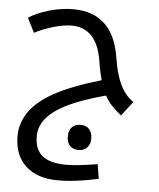

<svg xmlns="http://www.w3.org/2000/svg" viewBox="-56 -543 756 912"><g transform="rotate(5 322.0 -87.0)"><path d="M253 321Q156 321 100.5 270.5Q45 220 45 128Q45 66 82 12Q119 -41 197 -84.5Q275 -128 420 -171Q416 -184 411 -206.5Q406 -229 401 -261Q376 -417 255 -417Q219 -417 169 -402.5Q119 -388 80 -367L45 -436Q83 -461 141.5 -478Q200 -495 256 -495Q447 -495 480 -284Q492 -206 515.5 -157Q539 -108 579 -81L526 -12Q499 -34 480 -54Q461 -74 447 -100Q279 -55 208 -2Q136 50 136 120Q136 184 173 214Q210 244 289 244Q314 244 350.5 240Q387 236 436 228L447 297Q400 307 366.5 312Q333 317 306.5 319Q280 321 253 321ZM339 169Q313 169 298 153.5Q283 138 283 109Q283 80 298 64.5Q313 49 339 49Q366 49 380.5 65.5Q395 82 395 109Q395 136 380.5 152.5Q366 169 339 169Z"/></g></svg>

Font: Noto Kufi Arabic
Style: Regular
Weight: 400
Designer: Monotype Design Team, David Williams, Khaled Hosny
Foundry: Google LLC
Version: Version 2.109; ttfautohint (v1.8.4.7-5d5b)